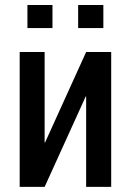

<svg xmlns="http://www.w3.org/2000/svg" viewBox="-20 -732 513 752"><path d="M317.4 -528.3H415.5V0H317.4V-354L315.9 -354.5L154.8 0H57.1V-528.3H154.8V-173.8L156.2 -173.3ZM384.8 -622.1H286.1V-712.4H384.8ZM185.5 -622.1H87.4V-712.4H185.5Z"/></svg>

Font: Franco
Style: Regular
Weight: 400
Designer: Google
Version: Version 1.200311; 2013